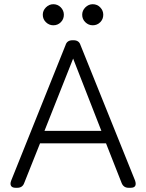

<svg xmlns="http://www.w3.org/2000/svg" viewBox="-20 -891 693 911"><path d="M54 0Q38 0 32.5 -9Q27 -18 33 -34L291 -677Q298 -700 324 -700H329Q355 -700 362 -677L621 -34Q632 0 600 0H590Q566 0 557 -23L483 -211H170L95 -23Q87 0 62 0ZM191 -270H461L327 -613ZM233 -771Q213 -771 198 -785.5Q183 -800 183 -821Q183 -841 198 -856Q213 -871 233 -871Q254 -871 268.5 -856Q283 -841 283 -821Q283 -800 268.5 -785.5Q254 -771 233 -771ZM420 -771Q400 -771 385 -785.5Q370 -800 370 -821Q370 -841 385 -856Q400 -871 420 -871Q441 -871 455.5 -856Q470 -841 470 -821Q470 -800 455.5 -785.5Q441 -771 420 -771Z"/></svg>

Font: Zen Maru Gothic
Style: Regular
Weight: 400
Designer: Yoshimichi Ohira
Foundry: Positype
Version: Version 1.002